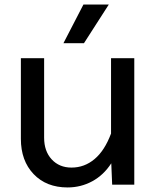

<svg xmlns="http://www.w3.org/2000/svg" viewBox="-20 -803 690 835"><path d="M255.9 -615.2 342.8 -783.2H453.1L345.2 -615.2ZM171.9 -549.8V-204.1Q171.9 -145.5 204.8 -109.9Q237.8 -74.2 291 -74.2Q347.2 -74.2 391.1 -111.1Q435.1 -147.9 462.9 -222.2V-549.8H564V0H467.8L463.9 -92.8Q430.7 -41.5 381.1 -14.6Q331.5 12.2 273.9 12.2Q181.6 12.2 126.2 -45.9Q70.8 -104 70.8 -199.2V-549.8Z"/></svg>

Font: Azeret Mono
Style: Regular
Weight: 400
Designer: Martin Vácha
Foundry: Displaay
Version: Version 1.002